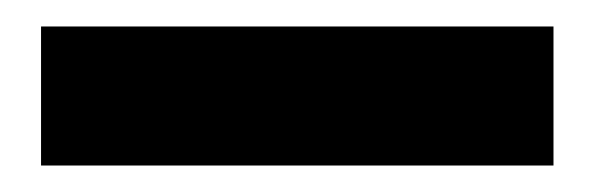

<svg xmlns="http://www.w3.org/2000/svg" viewBox="-20 -697 449 145"><path d="M11 -572V-677H398V-572Z"/></svg>

Font: DM Sans 17pt Black
Style: Regular
Weight: 900
Version: Version 4.004;gftools[0.9.30]